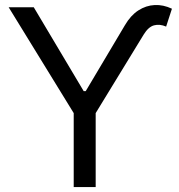

<svg xmlns="http://www.w3.org/2000/svg" viewBox="-20 -757 723 777"><path d="M314 -371.6V-388.2H331.5V-371.6ZM15.1 -727.5H116.7L322.8 -381.3L485.4 -654.8Q508.8 -694.8 539.8 -714.8Q570.8 -734.9 606 -736.6Q641.1 -738.3 675.8 -721.7L652.3 -649.4Q626.5 -660.6 603.5 -654.5Q580.6 -648.4 561.5 -617.2L367.2 -299.3V0H278.3V-299.3Z"/></svg>

Font: Inter 28pt
Style: Regular
Weight: 400
Designer: Rasmus Andersson
Foundry: rsms
Version: Version 4.001;git-66647c0bb